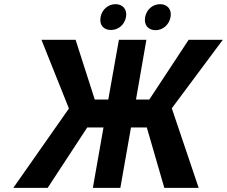

<svg xmlns="http://www.w3.org/2000/svg" viewBox="-20 -902 1090 922"><path d="M685 -290 769 0H934L805 -382L1050 -711H886L697 -424H633L683 -711H551L500 -424H435L343 -711H179L311 -381L44 0H209L399 -290H477L426 0H558L609 -290ZM513 -758C547 -758 578 -782 585 -820C592 -857 569 -882 535 -882C501 -882 470 -858 463 -820C456 -781 478 -758 513 -758ZM727 -757C761 -757 792 -782 799 -820C806 -857 783 -882 749 -882C715 -882 684 -858 677 -820C670 -782 692 -757 727 -757Z"/></svg>

Font: Asimov
Style: NarIt
Weight: 500
Designer: Google
Version: Version 2.000980; 2014